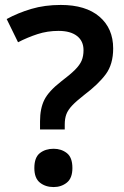

<svg xmlns="http://www.w3.org/2000/svg" viewBox="-20 -744 501 777"><path d="M142 -253Q142 -305 159.5 -340Q177 -375 227 -414Q264 -442 283.5 -461.5Q303 -481 310.5 -499Q318 -517 318 -541Q318 -578 291.5 -598.5Q265 -619 217 -619Q172 -619 132 -606Q92 -593 53 -573L7 -667Q53 -692 107 -708Q161 -724 226 -724Q327 -724 382.5 -676.5Q438 -629 438 -548Q438 -484 408 -443.5Q378 -403 321 -360Q289 -335 272 -317Q255 -299 248.5 -281.5Q242 -264 242 -240V-220H142ZM119 -64Q119 -107 141.5 -124.5Q164 -142 197 -142Q228 -142 250.5 -124.5Q273 -107 273 -64Q273 -23 250.5 -5Q228 13 197 13Q164 13 141.5 -5Q119 -23 119 -64Z"/></svg>

Font: Noto Sans Lao Looped UI SemiBold
Style: Regular
Weight: 600
Designer: Mark Frömberg, Ben Mitchell
Foundry: The Fontpad Ltd
Version: Version 1.001